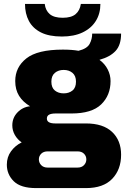

<svg xmlns="http://www.w3.org/2000/svg" viewBox="-20 -775 640 983"><path d="M165 188Q86 188 50.5 153Q15 118 15 68Q15 29 36.5 -0.5Q58 -30 91 -46Q69 -61 56 -84Q43 -107 43 -133Q43 -172 69.5 -199.5Q96 -227 134 -231Q97 -253 77.5 -284.5Q58 -316 58 -360Q58 -431 115 -476Q172 -521 302 -521Q349 -521 382 -515Q426 -526 439 -550.5Q452 -575 452 -603H600Q600 -545 572 -514.5Q544 -484 490 -469V-468Q517 -448 531.5 -419.5Q546 -391 546 -360Q546 -287 498 -240.5Q450 -194 346 -194H264Q243 -194 231.5 -188Q220 -182 220 -168Q220 -155 231 -149Q242 -143 263 -143H420Q508 -143 554 -99.5Q600 -56 600 17Q600 93 554.5 140.5Q509 188 420 188ZM224 83H377Q398 83 410 70.5Q422 58 422 41Q422 24 410 12Q398 0 377 0H224Q203 0 191 12Q179 24 179 41Q179 58 191 70.5Q203 83 224 83ZM306 -297Q333 -297 351 -311.5Q369 -326 369 -357Q369 -387 351 -402Q333 -417 306 -417Q279 -417 261 -402Q243 -387 243 -357Q243 -326 261 -311.5Q279 -297 306 -297ZM297 -588Q231 -588 189.5 -609Q148 -630 128 -667.5Q108 -705 108 -755H209Q213 -721 235 -702.5Q257 -684 301 -684Q345 -684 367 -702.5Q389 -721 394 -755H494Q494 -705 470.5 -667.5Q447 -630 403 -609Q359 -588 297 -588Z"/></svg>

Font: Chivo Mono Black
Style: Regular
Weight: 900
Designer: Hector Gatti
Foundry: Omnibus-Type
Version: Version 1.008